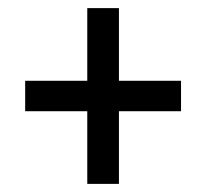

<svg xmlns="http://www.w3.org/2000/svg" viewBox="-20 -594 508 473"><path d="M195 -141V-320H42V-395H195V-574H273V-395H426V-320H273V-141Z"/></svg>

Font: Noto Serif Hebrew Condensed Black
Style: Regular
Weight: 900
Width: 3
Designer: Monotype Design Team
Foundry: Monotype Imaging Inc.
Version: Version 2.004; ttfautohint (v1.8.4.7-5d5b)